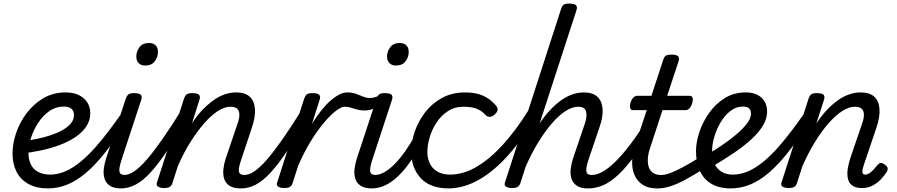

<svg xmlns="http://www.w3.org/2000/svg" viewBox="-20 -1035 5011 1072"><path d="M250 17Q183 17 138.5 -8Q94 -33 72 -76.5Q50 -120 50 -177Q50 -233 70 -292.5Q90 -352 129 -403.5Q168 -455 222.5 -487Q277 -519 346 -519Q389 -519 419.5 -504.5Q450 -490 467 -464Q484 -438 484 -402Q484 -362 461.5 -328.5Q439 -295 400 -269Q361 -243 311 -224.5Q261 -206 205.5 -194.5Q150 -183 95 -177L107 -247Q144 -251 183.5 -259Q223 -267 260 -279Q297 -291 327 -307.5Q357 -324 375 -345Q393 -366 393 -392Q393 -417 378 -428.5Q363 -440 336 -440Q292 -440 256 -415Q220 -390 194 -350.5Q168 -311 153.5 -266.5Q139 -222 139 -182Q139 -142 153.5 -114.5Q168 -87 196 -73.5Q224 -60 262 -60Q276 -60 281.5 -48.5Q287 -37 285 -21.5Q283 -6 274 5.5Q265 17 250 17Z M246 17Q237 17 233.5 5.5Q230 -6 231.5 -21.5Q233 -37 240 -48.5Q247 -60 259 -60Q300 -60 342.5 -77.5Q385 -95 432.5 -134Q480 -173 534.5 -238Q589 -303 655 -397Q661 -405 673 -400Q685 -395 694 -385.5Q703 -376 698 -367Q631 -265 573.5 -191.5Q516 -118 462.5 -72Q409 -26 356 -4.5Q303 17 246 17Z M657 17Q616 17 593.5 2Q571 -13 563.5 -38Q556 -63 559.5 -92Q563 -121 572 -149L682 -483Q689 -503 698.5 -509Q708 -515 727 -515Q758 -515 766.5 -505.5Q775 -496 768 -476L660 -147Q643 -96 647 -77Q651 -58 677 -58Q691 -58 697.5 -46.5Q704 -35 702.5 -20.5Q701 -6 689.5 5.5Q678 17 657 17ZM789 -669Q769 -669 755 -682Q741 -695 741 -720Q741 -747 758.5 -771Q776 -795 813 -795Q834 -795 848 -782.5Q862 -770 862 -744Q862 -717 844.5 -693Q827 -669 789 -669Z M654 17Q640 17 633 5.5Q626 -6 628 -20.5Q630 -35 641 -46.5Q652 -58 673 -58Q699 -58 729.5 -78.5Q760 -99 798 -142.5Q836 -186 884.5 -255Q933 -324 994 -422Q1003 -436 1017 -434.5Q1031 -433 1039 -422.5Q1047 -412 1040 -399Q971 -280 917.5 -199.5Q864 -119 820 -71.5Q776 -24 736 -3.5Q696 17 654 17Z M1325 17Q1283 17 1260.5 1.5Q1238 -14 1231 -38.5Q1224 -63 1227.5 -92.5Q1231 -122 1240 -149L1306 -344Q1316 -371 1316.5 -392.5Q1317 -414 1305.5 -426.5Q1294 -439 1266 -439Q1234 -439 1196.5 -415Q1159 -391 1120.5 -347Q1082 -303 1044 -243Q1006 -183 974 -110L942 -11Q938 2 927.5 8.5Q917 15 894 15Q878 15 864 8Q850 1 857 -18L1007 -483Q1014 -503 1023.5 -509Q1033 -515 1052 -515Q1083 -515 1091.5 -505.5Q1100 -496 1093 -476L1052 -347Q1079 -389 1109.5 -420.5Q1140 -452 1171 -474.5Q1202 -497 1234 -508Q1266 -519 1298 -519Q1348 -519 1374 -495.5Q1400 -472 1403.5 -427Q1407 -382 1385 -318L1328 -147Q1310 -96 1314 -77Q1318 -58 1345 -58Q1359 -58 1365.5 -46.5Q1372 -35 1370 -20.5Q1368 -6 1357 5.5Q1346 17 1325 17Z M1325 17Q1311 17 1304 5.5Q1297 -6 1299 -20.5Q1301 -35 1312 -46.5Q1323 -58 1344 -58Q1370 -58 1400.5 -78.5Q1431 -99 1469 -142.5Q1507 -186 1555.5 -255Q1604 -324 1665 -422Q1674 -436 1688 -434.5Q1702 -433 1710 -422.5Q1718 -412 1711 -399Q1642 -280 1588.5 -199.5Q1535 -119 1491 -71.5Q1447 -24 1407 -3.5Q1367 17 1325 17Z M1565 15Q1549 15 1535 8Q1521 1 1528 -18L1678 -483Q1685 -503 1694.5 -509Q1704 -515 1723 -515Q1754 -515 1762.5 -505.5Q1771 -496 1764 -476L1722 -344Q1748 -386 1774 -418.5Q1800 -451 1826 -473.5Q1852 -496 1875 -507.5Q1898 -519 1918 -519Q1937 -519 1944.5 -507Q1952 -495 1949 -479Q1946 -463 1934.5 -451Q1923 -439 1904 -439Q1885 -439 1854.5 -415.5Q1824 -392 1787.5 -348.5Q1751 -305 1714 -244.5Q1677 -184 1645 -110L1613 -11Q1609 2 1598.5 8.5Q1588 15 1565 15Z M2019 -418Q1993 -418 1973.5 -423.5Q1954 -429 1938 -434Q1922 -439 1905 -439Q1886 -439 1879 -451Q1872 -463 1874 -479Q1876 -495 1887.5 -507Q1899 -519 1918 -519Q1946 -519 1967 -511.5Q1988 -504 2006.5 -496Q2025 -488 2046 -488Q2058 -488 2069.5 -491Q2081 -494 2096 -501Q2106 -507 2115.5 -498.5Q2125 -490 2126 -476.5Q2127 -463 2110 -452Q2074 -429 2052.5 -423.5Q2031 -418 2019 -418Z M2057 17Q2016 17 1993.5 2Q1971 -13 1963.5 -38Q1956 -63 1959.5 -92Q1963 -121 1972 -149L2082 -483Q2089 -503 2098.5 -509Q2108 -515 2127 -515Q2158 -515 2166.5 -505.5Q2175 -496 2168 -476L2060 -147Q2043 -96 2047 -77Q2051 -58 2077 -58Q2091 -58 2097.5 -46.5Q2104 -35 2102.5 -20.5Q2101 -6 2089.5 5.5Q2078 17 2057 17ZM2189 -669Q2169 -669 2155 -682Q2141 -695 2141 -720Q2141 -747 2158.5 -771Q2176 -795 2213 -795Q2234 -795 2248 -782.5Q2262 -770 2262 -744Q2262 -717 2244.5 -693Q2227 -669 2189 -669Z M2054 17Q2040 17 2033 5.5Q2026 -6 2028 -20.5Q2030 -35 2041 -46.5Q2052 -58 2073 -58Q2099 -58 2127.5 -74.5Q2156 -91 2185 -120.5Q2214 -150 2242.5 -191Q2271 -232 2299 -280Q2306 -294 2319.5 -292.5Q2333 -291 2342 -280.5Q2351 -270 2344 -257Q2310 -190 2275 -138.5Q2240 -87 2204 -52.5Q2168 -18 2131 -0.5Q2094 17 2054 17Z M2487 17Q2382 17 2329 -40.5Q2276 -98 2276 -189Q2276 -242 2295.5 -299.5Q2315 -357 2353 -407Q2391 -457 2447.5 -488Q2504 -519 2577 -519Q2636 -519 2676.5 -501Q2717 -483 2747 -448Q2762 -430 2757.5 -417.5Q2753 -405 2741 -394Q2728 -384 2715 -382.5Q2702 -381 2688 -396Q2669 -417 2641 -428Q2613 -439 2568 -439Q2518 -439 2480 -414Q2442 -389 2416.5 -349.5Q2391 -310 2378.5 -266.5Q2366 -223 2366 -185Q2366 -153 2379 -124Q2392 -95 2421 -77.5Q2450 -60 2497 -60Q2511 -60 2516.5 -48.5Q2522 -37 2520 -21.5Q2518 -6 2509.5 5.5Q2501 17 2487 17Z M2481 17Q2472 17 2468 5.5Q2464 -6 2465.5 -21.5Q2467 -37 2473 -48.5Q2479 -60 2490 -60Q2567 -60 2641.5 -104Q2716 -148 2789 -228.5Q2862 -309 2931 -420Q2937 -428 2948.5 -422.5Q2960 -417 2968.5 -406.5Q2977 -396 2972 -387Q2899 -260 2819 -170Q2739 -80 2654 -31.5Q2569 17 2481 17Z M3264 17Q3222 17 3200 1.5Q3178 -14 3170.5 -38.5Q3163 -63 3166.5 -92.5Q3170 -122 3179 -149L3245 -344Q3259 -384 3252.5 -411.5Q3246 -439 3208 -439Q3175 -439 3137 -414.5Q3099 -390 3060 -344.5Q3021 -299 2983.5 -237.5Q2946 -176 2914 -102L2885 -11Q2880 2 2870 8.5Q2860 15 2837 15Q2821 15 2807 8Q2793 1 2800 -18L3112 -983Q3118 -1003 3127.5 -1009Q3137 -1015 3157 -1015Q3188 -1015 3196.5 -1005.5Q3205 -996 3198 -976L2993 -346Q3021 -388 3051 -420Q3081 -452 3112.5 -474.5Q3144 -497 3176 -508Q3208 -519 3240 -519Q3288 -519 3314.5 -495.5Q3341 -472 3344.5 -427Q3348 -382 3325 -318L3267 -147Q3250 -96 3254 -77Q3258 -58 3284 -58Q3298 -58 3304.5 -46.5Q3311 -35 3309.5 -20.5Q3308 -6 3296.5 5.5Q3285 17 3264 17Z M3265 17Q3251 17 3244 5.5Q3237 -6 3239 -20.5Q3241 -35 3252 -46.5Q3263 -58 3284 -58Q3311 -58 3342.5 -75Q3374 -92 3412.5 -129Q3451 -166 3497 -226Q3543 -286 3597 -373Q3606 -387 3619.5 -385Q3633 -383 3641 -372.5Q3649 -362 3642 -350Q3580 -243 3529 -172.5Q3478 -102 3433 -60Q3388 -18 3347 -0.5Q3306 17 3265 17Z M3648 17Q3600 17 3569 -3Q3538 -23 3523 -57Q3508 -91 3509.5 -134.5Q3511 -178 3526 -225L3591 -420H3514Q3503 -420 3499 -430Q3495 -440 3500 -460Q3506 -480 3516 -490Q3526 -500 3536 -500H3617L3682 -698Q3688 -718 3697.5 -724Q3707 -730 3727 -730Q3758 -730 3766.5 -720.5Q3775 -711 3768 -691L3705 -500H3831Q3842 -500 3846.5 -490.5Q3851 -481 3845 -460Q3840 -441 3830 -430.5Q3820 -420 3809 -420H3679L3612 -216Q3598 -176 3597 -146Q3596 -116 3604.5 -96.5Q3613 -77 3630 -67.5Q3647 -58 3669 -58Q3683 -58 3689.5 -46.5Q3696 -35 3694 -20.5Q3692 -6 3680.5 5.5Q3669 17 3648 17Z M3652 17Q3638 17 3631 5.5Q3624 -6 3626 -20.5Q3628 -35 3639 -46.5Q3650 -58 3671 -58Q3693 -58 3721.5 -68.5Q3750 -79 3791.5 -101Q3833 -123 3892 -160Q3905 -168 3916 -163.5Q3927 -159 3932 -147Q3937 -135 3934.5 -121Q3932 -107 3918 -98Q3852 -56 3804 -30.5Q3756 -5 3720 6Q3684 17 3652 17Z M3927 -171Q3968 -195 4011 -224Q4054 -253 4090.5 -284Q4127 -315 4150 -344.5Q4173 -374 4173 -400Q4173 -422 4161 -431Q4149 -440 4130 -440Q4089 -440 4057 -414.5Q4025 -389 4002.5 -350.5Q3980 -312 3968 -270Q3956 -228 3956 -196Q3956 -163 3963.5 -137.5Q3971 -112 3986 -95Q4001 -78 4023 -69Q4045 -60 4074 -60Q4088 -60 4093.5 -48.5Q4099 -37 4097 -21.5Q4095 -6 4086 5.5Q4077 17 4062 17Q3995 17 3951.5 -9Q3908 -35 3887 -82Q3866 -129 3866 -191Q3866 -240 3884.5 -296.5Q3903 -353 3938.5 -403.5Q3974 -454 4025.5 -486.5Q4077 -519 4144 -519Q4180 -519 4206.5 -506.5Q4233 -494 4248 -470Q4263 -446 4263 -412Q4263 -373 4240.5 -335Q4218 -297 4177 -259Q4136 -221 4079.5 -182.5Q4023 -144 3955 -104Z M4058 17Q4049 17 4045.5 5.5Q4042 -6 4043.5 -21.5Q4045 -37 4052 -48.5Q4059 -60 4071 -60Q4112 -60 4154.5 -77.5Q4197 -95 4244.5 -134Q4292 -173 4346.5 -238Q4401 -303 4467 -397Q4473 -405 4485 -400Q4497 -395 4506 -385.5Q4515 -376 4510 -367Q4443 -265 4385.5 -191.5Q4328 -118 4274.5 -72Q4221 -26 4168 -4.5Q4115 17 4058 17Z M4793 15Q4755 15 4736 -1Q4717 -17 4713 -42.5Q4709 -68 4714 -97Q4719 -126 4728 -153L4793 -344Q4803 -371 4803.5 -392.5Q4804 -414 4792.5 -426.5Q4781 -439 4753 -439Q4720 -439 4682.5 -415Q4645 -391 4606 -346.5Q4567 -302 4529.5 -241Q4492 -180 4460 -107L4429 -11Q4425 2 4414.5 8.5Q4404 15 4381 15Q4365 15 4351 8Q4337 1 4344 -18L4494 -483Q4501 -503 4510.5 -509Q4520 -515 4539 -515Q4570 -515 4578.5 -505.5Q4587 -496 4580 -476L4538 -346Q4566 -388 4596 -420Q4626 -452 4657.5 -474.5Q4689 -497 4721 -508Q4753 -519 4785 -519Q4835 -519 4861 -495.5Q4887 -472 4890.5 -427Q4894 -382 4872 -318L4801 -108Q4796 -91 4795 -80.5Q4794 -70 4798 -65Q4802 -60 4811 -60Q4822 -60 4833 -67Q4844 -74 4855.5 -86Q4867 -98 4879 -113Q4887 -123 4895.5 -125Q4904 -127 4917 -118Q4933 -108 4935.5 -98Q4938 -88 4932 -77Q4923 -62 4903.5 -39.5Q4884 -17 4856 -1Q4828 15 4793 15Z"/></svg>

Font: Playwrite AU TAS
Style: Regular
Weight: 400
Designer: Veronika Burian, José Scaglione
Foundry: TypeTogether
Version: Version 1.002